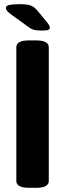

<svg xmlns="http://www.w3.org/2000/svg" viewBox="-20 -895 309 917"><path d="M118 2Q58 2 58 -31V-669Q58 -702 118 -702H153Q213 -702 213 -669V-31Q213 2 153 2ZM181 -749Q155 -749 141 -753Q127 -757 112 -769L37 -823Q20 -835 14 -843Q8 -851 8 -857Q8 -868 25 -871.5Q42 -875 77 -875Q108 -875 125.5 -869Q143 -863 158 -845L206 -787Q218 -772 218 -762Q218 -756 210.5 -752.5Q203 -749 181 -749Z"/></svg>

Font: Asap Semi Condensed
Style: Bold
Weight: 700
Width: 4
Designer: Pablo Cosgaya
Foundry: Omnibus-Type
Version: Version 3.001; ttfautohint (v1.8.4.7-5d5b)